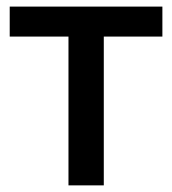

<svg xmlns="http://www.w3.org/2000/svg" viewBox="-20 -559 519 579"><path d="M186.5 0V-448.7H9.3V-539.1H469.7V-448.7H293V0Z"/></svg>

Font: Inter 18pt Medium
Style: Regular
Weight: 500
Designer: Rasmus Andersson
Foundry: rsms
Version: Version 4.001;git-66647c0bb